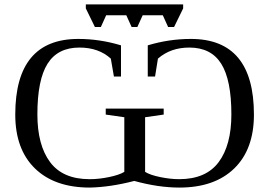

<svg xmlns="http://www.w3.org/2000/svg" viewBox="-20 -838 1212 868"><path d="M385 -28H387Q427 -28 473 -37.5Q519 -47 542 -61V-308L458 -320V-347H720V-320L636 -308V-61Q658 -47 704 -37.5Q750 -28 790 -28Q911 -28 968.5 -105Q1026 -182 1026 -321Q1026 -477 980 -550Q934 -623 836 -623Q751 -623 694 -573L681 -492H648V-633Q744 -662 843 -662Q1128 -662 1128 -320Q1128 -163 1039 -76.5Q950 10 791 10Q696 10 587 -20Q479 8 386 10Q227 10 138 -76.5Q49 -163 49 -320Q49 -662 334 -662Q431 -662 527 -633V-492H495L481 -573Q426 -623 339 -623Q241 -623 195 -550Q149 -477 149 -321Q149 -182 206.5 -105Q264 -28 385 -28ZM808 -800 767 -716H740L716 -769H625L601 -716H575L551 -769H460L436 -716H409L368 -800V-818H808Z"/></svg>

Font: Libra Serif Modern
Style: Regular
Weight: 400
Designer: Stefan Peev, Context Ltd
Foundry: Stefan Peev, Context Ltd
Version: Version 1.000